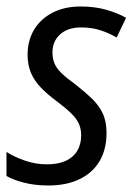

<svg xmlns="http://www.w3.org/2000/svg" viewBox="-23 -565 415 595"><path d="M127 9.8Q85 9.8 52 1.2Q19 -7.3 -2.9 -19.5V-94.2Q19 -79.6 53.2 -67.6Q87.4 -55.7 122.1 -55.7Q156.7 -55.7 180.4 -66.4Q204.1 -77.1 216.3 -97.4Q228.5 -117.7 228.5 -145.5Q228.5 -166 221.4 -181.6Q214.4 -197.3 198 -213.4Q181.6 -229.5 153.8 -250.5Q124.5 -272 104 -293.2Q83.5 -314.5 73 -339.1Q62.5 -363.8 62.5 -395Q62.5 -439 82.5 -472.7Q102.5 -506.3 139.6 -525.6Q176.8 -544.9 227.5 -544.9Q270.5 -544.9 306.4 -534.7Q342.3 -524.4 367.7 -509.8L338.4 -448.7Q316.4 -461.9 289.1 -470.9Q261.7 -480 228.5 -480Q187.5 -480 163.6 -458.7Q139.6 -437.5 139.6 -402.3Q139.6 -383.8 145.8 -368.7Q151.9 -353.5 167.5 -338.4Q183.1 -323.2 210.4 -303.7Q240.2 -280.3 262 -259.3Q283.7 -238.3 295.4 -213.4Q307.1 -188.5 307.1 -152.8Q307.1 -102.1 285.6 -65.7Q264.2 -29.3 223.6 -9.8Q183.1 9.8 127 9.8Z"/></svg>

Font: Open Sans SemiCondensed
Style: Italic
Weight: 400
Width: 4
Italic angle: -12°
Designer: Monotype Design Team
Foundry: Monotype Imaging Inc.
Version: Version 3.000